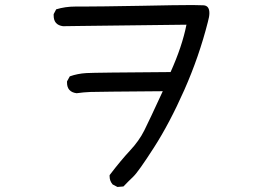

<svg xmlns="http://www.w3.org/2000/svg" viewBox="-20 -695 1040 762"><path d="M446 47 427 37Q415 23 415 5V0Q460 -59 496 -97.5Q532 -136 552.5 -177Q573 -218 626 -333Q366 -331 339 -330Q312 -329 284 -325Q246 -330 246 -367V-372L257 -392Q288 -403 323 -405Q358 -407 657 -409Q703 -511 720 -597Q337 -593 302 -592Q267 -591 230 -591Q193 -596 193 -633V-639L203 -658Q239 -669 279 -669H310Q371 -669 541 -672Q682 -675 744 -675L787 -674Q811 -673 811 -643Q811 -629 805 -608Q770 -470 711.5 -338Q653 -206 591 -109.5Q529 -13 509 6Q489 25 470 45Z"/></svg>

Font: Xiaolai Mono SC
Style: Regular
Weight: 400
Monospace: yes
Designer: LXGW / Nozomi Seto
Version: Version 3.113;September 30, 2024